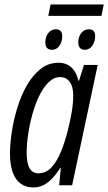

<svg xmlns="http://www.w3.org/2000/svg" viewBox="-20 -824 481 854"><path d="M128.4 9.8Q95.2 9.8 71.8 -7.3Q48.3 -24.4 36.4 -57.9Q24.4 -91.3 24.4 -139.2Q24.4 -184.1 32.7 -238.3Q41 -292.5 57.6 -346.4Q74.2 -400.4 100.1 -445.3Q126 -490.2 160.9 -517.6Q195.8 -544.9 240.2 -544.9Q263.2 -544.9 280.8 -535.9Q298.3 -526.9 310.5 -509Q322.8 -491.2 328.6 -465.3H331.5L353.5 -535.2H414.6L300.8 0H243.2L250.5 -77.6H248.5Q231 -50.3 212.4 -30.5Q193.8 -10.7 173.3 -0.5Q152.8 9.8 128.4 9.8ZM150.9 -53.2Q185.5 -53.2 210 -80.6Q234.4 -107.9 251.5 -150.4Q268.6 -192.9 280.3 -238.3Q292.5 -286.6 299.1 -326.2Q305.7 -365.7 305.7 -399.9Q305.7 -438.5 290.3 -459.7Q274.9 -481 247.6 -481Q219.7 -481 196.3 -458.3Q172.9 -435.5 154.8 -398.4Q136.7 -361.3 124.3 -316.4Q111.8 -271.5 105.2 -226.6Q98.6 -181.6 98.6 -144.5Q98.6 -97.7 111.8 -75.4Q125 -53.2 150.9 -53.2ZM194.8 -753.4 205.1 -804.2H441.4L431.2 -753.4ZM211.4 -602.5Q196.3 -602.5 189 -610.8Q181.6 -619.1 181.6 -635.7Q181.6 -659.7 194.6 -676.8Q207.5 -693.8 229 -693.8Q242.2 -693.8 249.5 -686.3Q256.8 -678.7 256.8 -663.1Q256.8 -638.7 244.4 -620.6Q231.9 -602.5 211.4 -602.5ZM357.4 -602.5Q343.3 -602.5 335.7 -610.8Q328.1 -619.1 328.1 -635.7Q328.1 -659.7 341.3 -676.8Q354.5 -693.8 375.5 -693.8Q389.2 -693.8 396.2 -686.3Q403.3 -678.7 403.3 -663.1Q403.3 -638.7 390.4 -620.6Q377.4 -602.5 357.4 -602.5Z"/></svg>

Font: Open Sans Condensed
Style: Italic
Weight: 400
Width: 3
Italic angle: -12°
Designer: Monotype Design Team
Foundry: Monotype Imaging Inc.
Version: Version 3.000